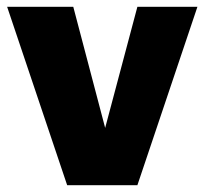

<svg xmlns="http://www.w3.org/2000/svg" viewBox="-20 -546 603 566"><path d="M178 0 1 -526H196L290 -169L385 -526H562L385 0Z"/></svg>

Font: Raleway-v4020 Black
Style: Regular
Weight: 900
Designer: Matt McInerney, Pablo Impallari, Rodrigo Fuenzalida
Foundry: Matt McInerney, Pablo Impallari, Rodrigo Fuenzalida
Version: Version 4.020;PS 004.020;hotconv 1.0.88;makeotf.lib2.5.64775